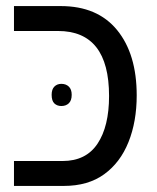

<svg xmlns="http://www.w3.org/2000/svg" viewBox="-20 -612 517 632"><path d="M26 0V-82H186Q263 -82 301 -139Q339 -196 339 -296Q339 -510 171 -510H26V-592H180Q301 -592 365.5 -513Q430 -434 430 -298Q430 -212 403 -144.5Q376 -77 323 -38.5Q270 0 190 0ZM150 -300Q150 -318 159 -327Q168 -336 182 -336Q197 -336 206.5 -327Q216 -318 216 -300Q216 -281 206.5 -272Q197 -263 182 -263Q168 -263 159 -271.5Q150 -280 150 -300Z"/></svg>

Font: Noto Sans Hebrew SemiCondensed
Style: Regular
Weight: 400
Width: 4
Designer: Monotype Design Team
Foundry: Monotype Imaging Inc.
Version: Version 2.004; ttfautohint (v1.8.4.7-5d5b)